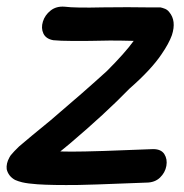

<svg xmlns="http://www.w3.org/2000/svg" viewBox="-57 -552 549 573"><path d="M177 0Q227 -1 299 -4Q371 -7 379 -7Q405 -7 420.5 -22Q436 -37 439.5 -57Q443 -77 433.5 -92Q424 -107 400 -107Q392 -107 320 -104Q249 -101 197 -100Q152 -99 123 -100L151 -123Q256 -212 330 -288Q394 -344 425 -390Q447 -422 456 -447Q470 -490 448 -516Q442 -524 432 -527L426 -529Q424 -529 422 -530H379Q332 -531 250 -530Q167 -528 136 -532Q111 -534 94 -520.5Q77 -507 71 -487.5Q65 -468 72.5 -452Q80 -436 102 -432Q138 -428 271 -431Q304 -431 342 -430Q316 -394 262 -340Q194 -278 94 -193L38 -147L0 -115L-14 -101Q-19 -96 -22 -92Q-26 -88 -29 -82Q-39 -64 -37 -47Q-32 -26 -12 -15Q-3 -11 9 -8Q26 -4 55 -2Q99 1 177 0Z"/></svg>

Font: Balsamiq Sans
Style: Italic
Weight: 400
Italic angle: -12°
Designer: Michael Angeles
Foundry: Balsamiq SRL
Version: Version 1.020; ttfautohint (v1.8.4.7-5d5b);gftools[0.9.26]